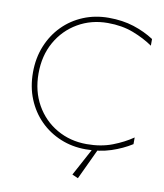

<svg xmlns="http://www.w3.org/2000/svg" viewBox="-93 -774 870 1018"><g transform="rotate(10 342.0 -265.0)"><path d="M410 10Q337 10 274 -16Q211 -42 164 -89Q117 -136 90.5 -200.5Q64 -265 64 -343Q64 -421 90.5 -486Q117 -551 164 -598.5Q211 -646 274 -672Q337 -698 410 -698Q485 -698 545.5 -678.5Q606 -659 655 -627V-591Q609 -623 548 -646.5Q487 -670 410 -670Q321 -670 249 -628Q177 -586 135.5 -512.5Q94 -439 94 -343Q94 -248 135.5 -174.5Q177 -101 249 -59.5Q321 -18 410 -18Q487 -18 548 -41.5Q609 -65 655 -97V-61Q606 -30 545.5 -10Q485 10 410 10ZM447 0H475L396 168L364 154Z"/></g></svg>

Font: Roundo Variable
Style: Regular
Weight: 200
Designer: Shiva Nallaperumal
Foundry: Indian Type Foundry
Version: Version 2.000